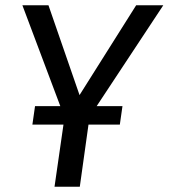

<svg xmlns="http://www.w3.org/2000/svg" viewBox="-20 -709 640 729"><path d="M347 -306H445L435 -236H316L283 0H187L221 -236H103L113 -306H209L65 -689H164L282 -348L497 -689H600Z"/></svg>

Font: Fira Sans
Style: Italic
Weight: 400
Italic angle: -8°
Designer: bBox Type GmbH & Carrois Corporate GbR & Edenspiekermann AG
Foundry: bBox Type GmbH & Carrois Corporate GbR & Edenspiekermann AG
Version: Version 4.301